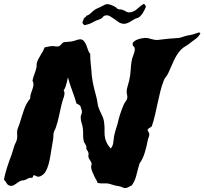

<svg xmlns="http://www.w3.org/2000/svg" viewBox="-70 -913 1030 968"><path d="M940.4 -745.1Q931.6 -728.5 919.4 -719.2Q907.2 -710 893.6 -700.2Q881.8 -689.5 867.2 -681.2Q852.5 -672.9 841.8 -662.1Q821.3 -639.6 806.2 -606.9Q791 -574.2 777.3 -542Q773.4 -534.2 767.1 -526.4Q760.7 -518.6 756.8 -509.8Q746.1 -483.4 738.8 -454.1Q731.4 -424.8 725.1 -395Q718.8 -365.2 711.9 -335Q705.1 -304.7 695.3 -276.4Q690.4 -271.5 683.6 -268.1Q676.8 -264.6 673.8 -257.8Q674.8 -252.9 678.2 -248.5Q681.6 -244.1 682.6 -238.3Q683.6 -230.5 680.2 -222.7Q676.8 -214.8 674.8 -205.1Q669.9 -176.8 659.7 -143.1Q649.4 -109.4 633.8 -89.8Q625 -60.5 617.7 -30.3Q610.4 0 593.8 22.5Q585 25.4 577.6 30.3Q570.3 35.2 559.6 35.2Q554.7 35.2 549.3 32.2Q543.9 29.3 537.1 27.3Q529.3 25.4 519.5 23.9Q509.8 22.5 501 19.5Q492.2 17.6 483.9 14.6Q475.6 11.7 467.8 11.7Q459 11.7 444.3 11.7Q429.7 11.7 421.9 8.8Q418.9 -1 413.6 -9.3Q408.2 -17.6 404.3 -27.3Q400.4 -36.1 395.5 -46.9Q390.6 -57.6 389.6 -68.4Q388.7 -73.2 390.6 -79.1Q392.6 -85 391.6 -89.8Q389.6 -97.7 383.8 -105.5Q377.9 -113.3 376 -121.1Q375 -126 376 -131.3Q377 -136.7 376 -141.6Q375 -148.4 371.6 -152.3Q368.2 -156.2 366.2 -162.1Q364.3 -165 365.2 -168.5Q366.2 -171.9 365.2 -174.8Q363.3 -181.6 358.9 -188Q354.5 -194.3 352.5 -200.2Q348.6 -215.8 349.1 -232.9Q349.6 -250 347.7 -266.6Q345.7 -280.3 341.3 -293.5Q336.9 -306.6 336.9 -321.3Q336.9 -329.1 339.8 -335Q342.8 -340.8 342.8 -347.7Q343.8 -355.5 340.8 -361.3Q337.9 -367.2 336.9 -375Q334 -381.8 327.6 -384.8Q321.3 -387.7 315.4 -391.6Q307.6 -419.9 293.9 -456.5Q280.3 -493.2 272.5 -522.5Q272.5 -524.4 271 -517.1Q269.5 -509.8 267.1 -499Q264.6 -488.3 260.7 -476.6Q256.8 -464.8 251 -458Q258.8 -444.3 252 -424.8Q245.1 -405.3 240.2 -385.7Q233.4 -357.4 227.5 -328.6Q221.7 -299.8 211.9 -271.5Q210 -264.6 207 -259.8Q204.1 -254.9 202.1 -249Q199.2 -239.3 199.2 -228.5Q199.2 -217.8 197.3 -207Q195.3 -196.3 193.8 -186.5Q192.4 -176.8 190.4 -167Q187.5 -149.4 184.1 -127.9Q180.7 -106.4 175.3 -86.4Q169.9 -66.4 161.1 -50.3Q152.3 -34.2 138.7 -27.3Q127.9 -20.5 119.6 -22.5Q111.3 -24.4 102.5 -30.3Q97.7 -29.3 96.7 -23.9Q95.7 -18.6 91.8 -16.6Q78.1 -17.6 69.3 -12.2Q60.5 -6.8 49.8 -3.9Q46.9 -2.9 43.5 -3.4Q40 -3.9 37.1 -2Q28.3 1 21.5 5.9Q14.6 10.7 8.3 15.1Q2 19.5 -4.9 22.5Q-11.7 25.4 -19.5 23.4Q-31.2 20.5 -36.6 10.7Q-42 1 -49.8 -6.8Q-47.9 -20.5 -43.5 -37.1Q-39.1 -53.7 -33.7 -70.8Q-28.3 -87.9 -22.5 -104Q-16.6 -120.1 -11.7 -132.8Q-8.8 -143.6 -5.4 -153.3Q-2 -163.1 1 -173.8Q3.9 -183.6 8.8 -192.9Q13.7 -202.1 15.6 -211.9Q17.6 -222.7 16.6 -232.9Q15.6 -243.2 16.6 -253.9Q18.6 -263.7 23.4 -275.4Q28.3 -287.1 31.2 -297.9Q41 -331.1 51.8 -361.8Q62.5 -392.6 82 -416Q82 -429.7 85.9 -441.4Q89.8 -453.1 93.8 -463.9Q97.7 -474.6 98.6 -484.9Q99.6 -495.1 93.8 -506.8Q97.7 -524.4 104 -540.5Q110.4 -556.6 114.3 -575.2Q115.2 -580.1 114.7 -585.9Q114.3 -591.8 116.2 -596.7Q118.2 -605.5 123.5 -615.7Q128.9 -626 135.3 -636.2Q141.6 -646.5 147 -656.2Q152.3 -666 154.3 -673.8Q165 -675.8 174.8 -678.2Q184.6 -680.7 198.2 -680.7Q204.1 -680.7 210 -679.2Q215.8 -677.7 221.7 -678.7Q232.4 -680.7 237.8 -688.5Q243.2 -696.3 251 -700.2Q264.6 -702.1 277.8 -702.6Q291 -703.1 303.7 -707Q309.6 -709 318.8 -711.9Q328.1 -714.8 334 -714.8Q345.7 -714.8 353 -706.1Q360.4 -697.3 365.2 -685.1Q370.1 -672.9 374 -660.6Q377.9 -648.4 384.8 -641.6Q384.8 -612.3 387.7 -588.4Q390.6 -564.5 392.6 -533.2Q396.5 -500 403.3 -472.2Q410.2 -444.3 418 -415Q420.9 -402.3 422.4 -389.6Q423.8 -377 428.7 -366.2Q436.5 -346.7 444.8 -330.1Q453.1 -313.5 455.1 -293.9Q458 -271.5 457 -251.5Q456.1 -231.4 460.9 -211.9Q465.8 -196.3 471.7 -186.5Q477.5 -176.8 488.3 -164.1Q499 -177.7 501 -193.4Q502.9 -209 504.9 -224.6Q507.8 -241.2 512.7 -256.3Q517.6 -271.5 522.5 -288.1Q527.3 -311.5 535.6 -336.9Q543.9 -362.3 552.7 -382.8Q554.7 -388.7 559.6 -395.5Q564.5 -402.3 568.4 -409.2Q574.2 -419.9 570.8 -434.1Q567.4 -448.2 569.3 -461.9Q571.3 -471.7 574.7 -482.9Q578.1 -494.1 581.1 -505.9Q587.9 -534.2 589.4 -566.4Q590.8 -598.6 597.7 -622.1Q600.6 -629.9 605.5 -643.6Q610.4 -657.2 609.4 -667Q609.4 -674.8 604 -678.7Q598.6 -682.6 598.6 -690.4Q598.6 -698.2 606 -704.1Q613.3 -710 623.5 -713.9Q633.8 -717.8 645 -719.7Q656.2 -721.7 664.1 -721.7Q672.9 -721.7 680.2 -719.7Q687.5 -717.8 694.3 -715.8Q701.2 -713.9 709.5 -712.4Q717.8 -710.9 728.5 -711.9Q745.1 -713.9 765.6 -716.3Q786.1 -718.8 805.7 -719.7Q815.4 -720.7 824.7 -721.2Q834 -721.7 840.8 -723.6Q850.6 -726.6 860.4 -730Q870.1 -733.4 883.8 -735.4Q895.5 -737.3 906.7 -740.7Q918 -744.1 925.8 -747.1Q928.7 -749 932.1 -749.5Q935.5 -750 940.4 -745.1ZM666 -879.9Q660.2 -864.3 650.4 -848.1Q640.6 -832 627.9 -824.2Q625 -822.3 621.1 -821.8Q617.2 -821.3 613.3 -819.3Q603.5 -814.5 594.7 -808.6Q585.9 -802.7 576.7 -798.3Q567.4 -793.9 557.1 -793Q546.9 -792 534.2 -797.9Q528.3 -800.8 521.5 -805.7Q514.6 -810.5 508.8 -815.4Q499 -821.3 486.3 -830.1Q473.6 -838.9 457 -834Q452.1 -832 448.2 -826.7Q444.3 -821.3 439.5 -819.3Q431.6 -814.5 422.9 -812Q414.1 -809.6 405.3 -804.7Q392.6 -796.9 381.8 -793Q371.1 -789.1 355.5 -786.1Q352.5 -789.1 350.1 -791Q347.7 -793 345.7 -796.9Q345.7 -804.7 348.6 -808.6Q351.6 -812.5 352.5 -820.3Q356.4 -824.2 360.4 -826.7Q364.3 -829.1 366.2 -834Q377.9 -836.9 387.2 -846.2Q396.5 -855.5 407.2 -863.3Q414.1 -868.2 420.4 -870.6Q426.8 -873 434.6 -877Q445.3 -881.8 455.6 -887.7Q465.8 -893.6 478.5 -891.6Q486.3 -889.6 495.6 -885.7Q504.9 -881.8 512.7 -877Q516.6 -875 518.6 -872.1Q520.5 -869.1 525.4 -867.2Q530.3 -865.2 535.2 -865.7Q540 -866.2 544.9 -864.3Q555.7 -861.3 566.4 -854.5Q577.1 -847.7 593.8 -852.5Q609.4 -856.4 624.5 -870.6Q639.6 -884.8 653.3 -892.6Q657.2 -894.5 660.6 -889.2Q664.1 -883.8 666 -879.9Z"/></svg>

Font: Trade Winds
Style: Regular
Weight: 400
Designer: Squid
Foundry: Font Diner, Inc DBA Sideshow
Version: Version 1.000